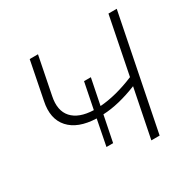

<svg xmlns="http://www.w3.org/2000/svg" viewBox="-154 -862 1033 1024"><g transform="rotate(-30 363.0 -350.0)"><path d="M271 -89 302 -247Q189 -251 136.5 -309.5Q84 -368 105 -468L151 -700H202L156 -469Q139 -387 180 -341.5Q221 -296 311 -293L343 -453H385L353 -294Q451 -301 566 -349L636 -700H687L547 0H496L556 -299Q499 -276 445.5 -263Q392 -250 344 -248L312 -89Z"/></g></svg>

Font: Montserrat Light
Style: Italic
Weight: 300
Italic angle: -11.3°
Designer: Julieta Ulanovsky
Foundry: Julieta Ulanovsky
Version: Version 9.000; ttfautohint (v1.8.4.7-5d5b)